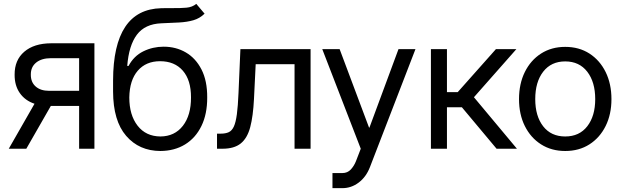

<svg xmlns="http://www.w3.org/2000/svg" viewBox="-20 -770 3221 994"><path d="M389.6 0V-221.7H243.2L116.2 0H25.4L158.7 -232.9Q109.4 -249.5 82.3 -288.6Q55.2 -327.6 55.7 -383.8Q55.2 -459 105.7 -502.2Q156.2 -545.4 244.1 -545.9H468.8V0ZM389.6 -299.8V-468.8H244.1Q195.3 -468.8 167.2 -446Q139.2 -423.3 139.6 -383.8Q139.2 -344.7 164.6 -322.3Q189.9 -299.8 234.4 -299.8Z M996.1 -750 1039.1 -699.2Q1014.2 -674.8 981.4 -665.3Q948.7 -655.8 907.5 -653.6Q866.2 -651.4 815.4 -649.4Q730.5 -646 688.7 -590.3Q647 -534.7 638.7 -428.7H645.5Q672.9 -480 721.9 -504.2Q771 -528.3 827.1 -528.3Q891.1 -528.3 942.1 -498.5Q993.2 -468.8 1023.2 -410.2Q1053.2 -351.6 1052.7 -265.6Q1053.2 -180.2 1022.9 -117.9Q992.7 -55.7 938 -22.2Q883.3 11.2 810.5 11.7Q700.2 11.2 633.1 -66.7Q565.9 -144.5 565.4 -295.9V-353.5Q566.4 -721.2 814.5 -727.5Q830.1 -728 844.7 -728Q859.4 -728 872.6 -728Q914.6 -727.5 945.1 -730.2Q975.6 -732.9 996.1 -750ZM810.5 -63.5Q884.3 -64 926.8 -118.7Q969.2 -173.3 968.8 -265.6Q969.2 -355 926.5 -404.1Q883.8 -453.1 808.6 -453.1Q735.8 -453.1 693.4 -404.1Q650.9 -355 649.4 -265.6Q649.4 -174.3 692.4 -119.1Q735.4 -64 810.5 -63.5Z M1103.5 0V-78.1H1123Q1147.9 -78.1 1164.3 -85.7Q1180.7 -93.3 1190.7 -115Q1200.7 -136.7 1206.3 -178.5Q1211.9 -220.2 1214.8 -289.1L1224.6 -515.6H1587.9V0H1504.9V-437.5H1303.7L1294.9 -257.8Q1290.5 -168.5 1275.4 -111.6Q1260.3 -54.7 1226.3 -27.3Q1192.4 0 1131.8 0Z M1752 204.1H1701.2V126H1752Q1779.3 126 1796.4 107.2Q1813.5 88.4 1822.8 64.5L1847.7 0L1648.4 -515.6H1738.3L1890.6 -109.4H1892.6L2043 -515.6H2130.9L1895 95.7Q1875.5 146 1837.2 175Q1798.8 204.1 1752 204.1Z M2210.9 0V-515.6H2293.9V-293H2349.6L2547.4 -515.6H2653.3L2433.6 -266.6L2656.2 0H2550.8L2371.1 -214.8H2293.9V0Z M2906.2 11.7Q2835 11.7 2781 -22.7Q2727.1 -57.1 2697 -117.7Q2667 -178.2 2667 -256.8Q2667 -335.9 2697 -397Q2727.1 -458 2781 -492.7Q2835 -527.3 2906.2 -527.3Q2978 -527.3 3031.7 -492.7Q3085.4 -458 3115.5 -397Q3145.5 -335.9 3145.5 -256.8Q3145.5 -178.2 3115.5 -117.7Q3085.4 -57.1 3031.7 -22.7Q2978 11.7 2906.2 11.7ZM2906.2 -63.5Q2979.5 -63.5 3020.5 -116.5Q3061.5 -169.4 3061.5 -256.8Q3061.5 -345.2 3020.3 -398.7Q2979 -452.1 2906.2 -452.1Q2833.5 -452.1 2792.2 -398.9Q2751 -345.7 2751 -256.8Q2751 -168.9 2792 -116.2Q2833 -63.5 2906.2 -63.5Z"/></svg>

Font: Inter Display
Style: Regular
Weight: 400
Designer: Rasmus Andersson
Foundry: rsms
Version: Version 4.000;git-37864ae